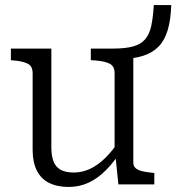

<svg xmlns="http://www.w3.org/2000/svg" viewBox="-20 -729 697 759"><path d="M183 -537V-147Q183 -113 191.5 -91Q200 -69 219.5 -58Q239 -47 272 -47Q305 -47 336 -61.5Q367 -76 396 -104.5Q425 -133 453 -175L463 -139Q433 -91 400 -57.5Q367 -24 330.5 -7Q294 10 251 10Q206 10 174 -6Q142 -22 125.5 -55Q109 -88 109 -136V-440Q109 -467 90 -477Q71 -487 34 -490L23 -491V-537ZM427 -537Q476 -537 506.5 -545.5Q537 -554 554 -574Q571 -594 578 -627Q585 -660 588 -709H657Q655 -649 642.5 -608.5Q630 -568 606 -544Q582 -520 546 -508.5Q510 -497 462 -495L507 -515V-86Q507 -72 516.5 -64Q526 -56 543 -52Q560 -48 583 -46L590 -45V0H448L436 -117L433 -122V-440Q433 -467 414 -477Q395 -487 357 -490L339 -491V-537Z"/></svg>

Font: Roboto Serif SemiCondensed Light
Style: Regular
Weight: 300
Width: 4
Designer: Greg Gazdowicz
Foundry: Commercial Type
Version: Version 1.007